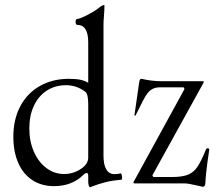

<svg xmlns="http://www.w3.org/2000/svg" viewBox="-20 -745 884 780"><path d="M476.1 -22Q476.1 -15.1 473.1 -15.1Q436 -11.7 408.4 -4.9Q380.9 2 345.7 15.6Q342.8 15.6 340.6 8.8Q338.4 2 338.4 -8.8V-30.8Q338.4 -42 333 -42Q326.2 -42 319.3 -35.2Q272.9 11.2 199.2 11.2Q148.9 11.2 111.6 -13.2Q74.2 -37.6 54.2 -83Q34.2 -128.4 34.2 -189.9Q34.2 -259.8 62.3 -313Q90.3 -366.2 141.6 -395.5Q192.9 -424.8 259.8 -424.8Q288.1 -424.8 305.9 -421.1Q323.7 -417.5 338.4 -408.7V-573.2Q338.4 -644 293.5 -644Q290.5 -644 288.8 -647.5Q287.1 -650.9 287.1 -656.2Q287.1 -661.1 288.8 -664.6Q290.5 -668 293.5 -668Q303.2 -668 334 -683.6Q364.7 -699.2 379.4 -711.4Q387.7 -718.3 393.6 -721.4Q399.4 -724.6 402.3 -724.6Q404.3 -724.6 404.3 -722.7Q404.3 -704.6 401.9 -672.9Q400.4 -659.2 400.4 -645V-112.8Q400.4 -75.7 411.9 -56.6Q423.3 -37.6 444.8 -37.6Q458 -37.6 470.7 -40.5Q472.7 -41 474.4 -34.4Q476.1 -27.8 476.1 -22ZM240.7 -38.1Q259.3 -38.1 277.3 -43.7Q295.4 -49.3 310.5 -60.1Q338.4 -79.1 338.4 -105V-321.8Q338.4 -363.3 326.7 -372.1Q291.5 -398.9 248.5 -398.9Q204.1 -398.9 170.2 -377Q136.2 -355 117.7 -315.2Q99.1 -275.4 99.1 -223.1Q99.1 -170.9 117.7 -128.7Q136.2 -86.4 168.5 -62.3Q200.7 -38.1 240.7 -38.1ZM774.4 7.3Q744.6 0 727.5 0H526.4Q522 0 522 -2.9Q522 -4.9 524.9 -9.8L729.5 -383.3L726.1 -390.1H627.9Q598.1 -390.1 579.6 -366.7Q571.8 -356.9 560.5 -335.4Q549.3 -314 531.2 -276.9Q530.8 -274.9 528.8 -274.9Q527.8 -274.9 526.9 -275.9Q525.9 -276.9 526.4 -278.8L545.4 -410.2Q546.9 -418.5 548.6 -421.6Q550.3 -424.8 555.7 -424.8Q595.7 -415 638.2 -415H804.2Q808.1 -415 808.1 -413.1Q808.1 -411.6 806.2 -407.7L599.1 -32.7L603 -25.9H678.2Q721.2 -25.9 744.4 -35.6Q767.6 -45.4 782.5 -67.9Q797.4 -90.3 817.4 -139.2Q818.8 -142.6 823.2 -142.6Q826.2 -142.6 828.4 -141.1Q830.6 -139.6 830.1 -136.7Q821.3 -79.1 817.9 -46.1Q814.5 -13.2 814.5 -3.9Q814.5 13.7 803.2 13.7Q800.8 13.7 774.4 7.3Z"/></svg>

Font: JuniusX Light
Style: Regular
Weight: 300
Designer: Peter S. Baker
Foundry: Briery Creek Software
Version: Version 1.008